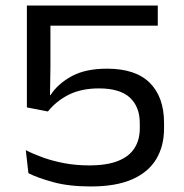

<svg xmlns="http://www.w3.org/2000/svg" viewBox="-20 -659 660 690"><path d="M306.3 11.1Q227.2 11.1 170.5 -4.6Q113.9 -20.4 82.1 -36.6L72.7 -119.4Q99.6 -105.6 134.1 -93.1Q168.5 -80.7 210.5 -72.6Q252.5 -64.6 300.4 -64.6Q364.4 -64.6 404.7 -80.8Q444.9 -97.1 463.7 -127.1Q482.4 -157 482.4 -198.1V-216.1Q482.4 -275.1 446.8 -308.2Q411.1 -341.3 335.4 -341.3Q273.6 -341.3 228.5 -319.3Q183.4 -297.2 152.1 -258.4L76.6 -273V-639H547V-566.7H161.2V-415.8L159.7 -316.9L161.6 -317.3Q188 -358.1 237.6 -385.1Q287.2 -412.2 364.5 -412.2Q467.6 -412.2 518.6 -361Q569.5 -309.8 569.5 -217.9V-196.7Q569.5 -134.5 541.7 -87.6Q513.9 -40.7 455.7 -14.8Q397.5 11.1 306.3 11.1Z"/></svg>

Font: Anek Gurmukhi Medium SemiExpanded
Style: Regular
Weight: 500
Width: 6
Version: Version 1.003